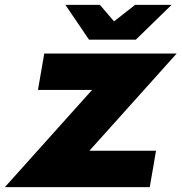

<svg xmlns="http://www.w3.org/2000/svg" viewBox="-60 -770 747 790"><path d="M499 -606.9H306.2L209 -750H351.1L409.2 -682.1L496.1 -750H646ZM667 -549.8 308.1 -149.9H582L556.2 0H-40L318.8 -399.9H96.2L122.1 -549.8Z"/></svg>

Font: Stilu Bold
Style: Italic
Weight: 700
Italic angle: -10°
Designer: Genilson Lima Santos
Foundry: Genilson Lima Santos
Version: Version 1.200;PS 001.200;hotconv 1.0.88;makeotf.lib2.5.64775